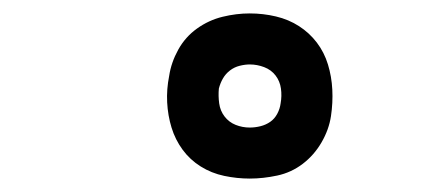

<svg xmlns="http://www.w3.org/2000/svg" viewBox="-20 -799 640 286"><path d="M352 -533Q333 -533 314 -537Q295 -541 279 -551Q263 -561 252 -576Q241 -591 235.5 -609Q230 -627 229 -646.5Q228 -666 232 -686Q235 -706 245.5 -725Q256 -744 273.5 -756.5Q291 -769 311.5 -774Q332 -779 352 -779Q372 -779 391 -774.5Q410 -770 425.5 -760Q441 -750 452 -735.5Q463 -721 468.5 -703Q474 -685 475 -665.5Q476 -646 473 -626Q470 -606 459 -587Q448 -568 431 -555Q414 -542 393 -537.5Q372 -533 352 -533ZM352 -609Q360 -609 368 -611Q376 -613 382.5 -617.5Q389 -622 393 -629.5Q397 -637 398 -645Q400 -656 398.5 -667Q397 -678 390.5 -686.5Q384 -695 373.5 -699Q363 -703 352 -703Q345 -703 337 -701Q329 -699 322.5 -694Q316 -689 312 -682Q308 -675 306 -667Q305 -656 306.5 -645Q308 -634 314.5 -625.5Q321 -617 331 -613Q341 -609 352 -609Z"/></svg>

Font: Iosevka SS04 SmBd Ex Obl
Style: Regular
Weight: 600
Width: 7
Italic angle: -9°
Monospace: yes
Designer: Belleve Invis
Foundry: Belleve Invis
Version: Version 19.0.0; ttfautohint (v1.8.4)